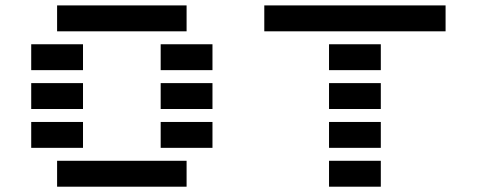

<svg xmlns="http://www.w3.org/2000/svg" viewBox="-20 -704 1798 724"><path d="M195.3 0V-97.7H683.6V0ZM683.6 -683.6V-585.9H195.3V-683.6ZM97.7 -439.5V-537.1H293V-439.5ZM585.9 -439.5V-537.1H781.2V-439.5ZM97.7 -293V-390.6H293V-293ZM585.9 -293V-390.6H781.2V-293ZM97.7 -146.5V-244.1H293V-146.5ZM585.9 -146.5V-244.1H781.2V-146.5Z M1220.7 0V-97.7H1416V0ZM976.6 -585.9V-683.6H1660.2V-585.9ZM1220.7 -439.5V-537.1H1416V-439.5ZM1220.7 -293V-390.6H1416V-293ZM1220.7 -146.5V-244.1H1416V-146.5Z"/></svg>

Font: Trigram
Style: Regular
Weight: 400
Designer: GGBotNet
Foundry: GGBotNet
Version: 1.05